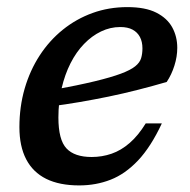

<svg xmlns="http://www.w3.org/2000/svg" viewBox="-20 -524 548 554"><path d="M327 -446Q298 -446 271.5 -433.2Q245 -420.5 222.5 -397.2Q200 -374 183.5 -341.5Q167 -309 157.8 -269.2Q148.5 -229.5 148.5 -185Q148.5 -120.5 171.8 -95.8Q195 -71 244.5 -71Q274.5 -71 302 -80.5Q329.5 -90 354.2 -111.5Q379 -133 400.5 -168H447Q415.5 -100.5 378.5 -61.2Q341.5 -22 299.2 -5.5Q257 11 208.5 11Q151.5 11 113.2 -8Q75 -27 55.5 -64.5Q36 -102 36 -157Q36 -216 51.2 -268.5Q66.5 -321 94.5 -364Q122.5 -407 161.2 -438.2Q200 -469.5 247 -486.5Q294 -503.5 347.5 -503.5Q399.5 -503.5 431 -487.5Q462.5 -471.5 477 -445Q491.5 -418.5 491.5 -386Q491.5 -360.5 483.2 -334.5Q475 -308.5 461 -287.5Q420 -275.5 377.8 -264.8Q335.5 -254 293 -245.2Q250.5 -236.5 209.5 -229.5Q168.5 -222.5 130 -217.5L133 -264.5Q206 -278 253.5 -289.5Q301 -301 329 -311.5Q357 -322 370.2 -332.8Q383.5 -343.5 387.2 -356.2Q391 -369 391 -384.5Q391 -403.5 383.8 -417.2Q376.5 -431 362.5 -438.5Q348.5 -446 327 -446Z"/></svg>

Font: Newsreader 9pt Medium
Style: Italic
Weight: 500
Italic angle: -17°
Designer: Hugues Gentile
Foundry: Production Type
Version: Version 1.003